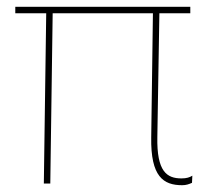

<svg xmlns="http://www.w3.org/2000/svg" viewBox="-20 -540 631 565"><path d="M516 5C528 5 536 2 545 -2L546 -23C538 -18 529 -15 514 -15C471 -15 441 -35 443 -137L449 -501H540V-520H25V-501H116L109 0H128L135 -501H430L425 -136C423 -20 461 5 516 5Z"/></svg>

Font: Fixel Text 20240404 Thin
Style: Italic
Weight: 100
Width: 4
Italic angle: -10°
Designer: AlfaBravo + MacPaw
Foundry: Kyrylo Tkachov, Marchela Mozhyna, Serhii Makarenko, Maria Weinstein, Zakhar Kryvoshyya
Version: Version 1.211;Glyphs 3.2 (3225)